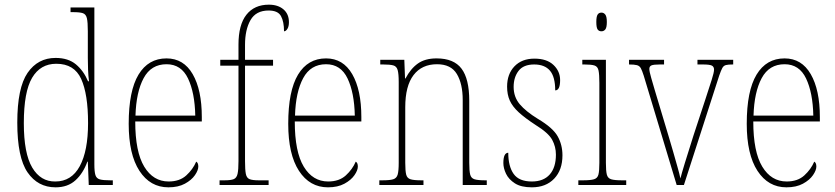

<svg xmlns="http://www.w3.org/2000/svg" viewBox="-20 -792 3576 822"><path d="M218 10Q142 10 98 -54Q54 -118 54 -267Q54 -416 98 -480Q142 -544 218 -544Q272 -544 305 -516.5Q338 -489 357 -444H361Q358 -468 357 -493.5Q356 -519 356 -544V-658Q356 -697 352 -714Q348 -731 335 -735.5Q322 -740 293 -740H282V-760H384V-88Q384 -57 388.5 -42.5Q393 -28 407.5 -24Q422 -20 452 -20H463V0H360L356 -100H354Q336 -50 303 -20Q270 10 218 10ZM217 -15Q286 -15 321.5 -80.5Q357 -146 357 -265Q357 -389 327.5 -454Q298 -519 221 -519Q153 -519 117.5 -459Q82 -399 82 -265Q82 -135 118 -74.5Q154 -14 217 -15Z M701 10Q623 10 577 -60.5Q531 -131 531 -262Q531 -403 573 -472.5Q615 -542 693 -542Q766 -542 805 -474.5Q844 -407 844 -291V-272H559Q559 -142 597.5 -78.5Q636 -15 702 -15Q749 -15 777.5 -41Q806 -67 820 -100Q829 -95 829 -79Q829 -63 814.5 -42Q800 -21 771.5 -5.5Q743 10 701 10ZM816 -297Q814 -395 785 -456Q756 -517 693 -517Q627 -517 595 -457.5Q563 -398 560 -297Z M920 0V-20H941Q968 -20 980.5 -25Q993 -30 997 -47.5Q1001 -65 1001 -102V-511H923V-536H1001V-601Q1001 -686 1035 -729Q1069 -772 1131 -772Q1170 -772 1193.5 -752Q1217 -732 1217 -697Q1217 -679 1210.5 -668.5Q1204 -658 1196 -658Q1196 -699 1183 -723Q1170 -747 1130 -747Q1076 -747 1052.5 -706Q1029 -665 1029 -600V-536H1149V-511H1029V-102Q1029 -65 1032.5 -47.5Q1036 -30 1048.5 -25Q1061 -20 1088 -20H1130V0Z M1384 10Q1306 10 1260 -60.5Q1214 -131 1214 -262Q1214 -403 1256 -472.5Q1298 -542 1376 -542Q1449 -542 1488 -474.5Q1527 -407 1527 -291V-272H1242Q1242 -142 1280.5 -78.5Q1319 -15 1385 -15Q1432 -15 1460.5 -41Q1489 -67 1503 -100Q1512 -95 1512 -79Q1512 -63 1497.5 -42Q1483 -21 1454.5 -5.5Q1426 10 1384 10ZM1499 -297Q1497 -395 1468 -456Q1439 -517 1376 -517Q1310 -517 1278 -457.5Q1246 -398 1243 -297Z M1604 0V-20H1617Q1649 -20 1663.5 -24.5Q1678 -29 1682.5 -44.5Q1687 -60 1687 -95V-441Q1687 -476 1682.5 -492Q1678 -508 1664 -512Q1650 -516 1620 -516H1608V-536H1711L1714 -456H1716Q1738 -498 1769 -520Q1800 -542 1849 -542Q1923 -542 1956 -498Q1989 -454 1989 -361V-95Q1989 -60 1993 -44.5Q1997 -29 2011.5 -24.5Q2026 -20 2057 -20H2064V0H1961V-364Q1961 -433 1936 -475Q1911 -517 1851 -517Q1786 -517 1750.5 -470.5Q1715 -424 1715 -333V-95Q1715 -60 1719 -44.5Q1723 -29 1737.5 -24.5Q1752 -20 1784 -20H1793V0Z M2257 10Q2211 10 2184.5 -7Q2158 -24 2146.5 -48Q2135 -72 2135 -94Q2135 -138 2156 -138Q2156 -80 2179 -47.5Q2202 -15 2257 -15Q2307 -15 2333.5 -45Q2360 -75 2360 -130Q2360 -164 2344 -193.5Q2328 -223 2273 -257Q2227 -287 2200.5 -311.5Q2174 -336 2162.5 -361.5Q2151 -387 2151 -421Q2151 -475 2182.5 -508Q2214 -541 2268 -541Q2321 -541 2349.5 -514Q2378 -487 2378 -449Q2378 -405 2357 -405Q2357 -463 2334.5 -489.5Q2312 -516 2267 -516Q2221 -516 2200 -488.5Q2179 -461 2179 -420Q2179 -377 2205 -346Q2231 -315 2283 -283Q2347 -245 2367.5 -208.5Q2388 -172 2388 -127Q2388 -64 2352.5 -27Q2317 10 2257 10Z M2555 -658Q2544 -658 2538.5 -666Q2533 -674 2533 -698Q2533 -721 2538.5 -729.5Q2544 -738 2555 -738Q2565 -738 2571.5 -729.5Q2578 -721 2578 -698Q2578 -674 2571.5 -666Q2565 -658 2555 -658ZM2456 0V-20H2476Q2508 -20 2523 -24.5Q2538 -29 2542 -44.5Q2546 -60 2546 -95V-437Q2546 -473 2542.5 -490Q2539 -507 2525.5 -511.5Q2512 -516 2482 -516H2473V-536H2574V-95Q2574 -60 2578 -44.5Q2582 -29 2596.5 -24.5Q2611 -20 2643 -20H2661V0Z M2736 -468Q2729 -490 2723.5 -500Q2718 -510 2707 -513Q2696 -516 2673 -516V-536H2823V-516H2806Q2778 -516 2769 -512Q2760 -508 2760 -497Q2760 -486 2768 -458.5Q2776 -431 2783 -407L2843 -207Q2852 -178 2861.5 -144Q2871 -110 2880 -79Q2889 -48 2893 -28Q2898 -48 2912 -94Q2926 -140 2949 -212L2999 -364Q3017 -419 3027 -450.5Q3037 -482 3037 -494Q3037 -506 3028 -511Q3019 -516 2989 -516H2966V-536H3119V-516H3117Q3098 -516 3088 -513.5Q3078 -511 3072.5 -501Q3067 -491 3059 -468L2908 0H2877Z M3347 10Q3269 10 3223 -60.5Q3177 -131 3177 -262Q3177 -403 3219 -472.5Q3261 -542 3339 -542Q3412 -542 3451 -474.5Q3490 -407 3490 -291V-272H3205Q3205 -142 3243.5 -78.5Q3282 -15 3348 -15Q3395 -15 3423.5 -41Q3452 -67 3466 -100Q3475 -95 3475 -79Q3475 -63 3460.5 -42Q3446 -21 3417.5 -5.5Q3389 10 3347 10ZM3462 -297Q3460 -395 3431 -456Q3402 -517 3339 -517Q3273 -517 3241 -457.5Q3209 -398 3206 -297Z"/></svg>

Font: Noto Serif Ethiopic Condensed Thin
Style: Regular
Weight: 100
Width: 3
Designer: Monotype Design Team
Foundry: Monotype Imaging Inc.
Version: Version 2.102; ttfautohint (v1.8.4.7-5d5b)